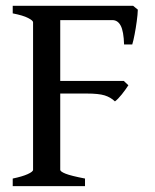

<svg xmlns="http://www.w3.org/2000/svg" viewBox="-20 -635 528 655"><path d="M23.4 0V-25.9Q56.2 -32.7 74.5 -41Q92.8 -49.3 92.8 -55.7V-559.1Q92.8 -564.9 75.7 -573.7Q58.6 -582.5 23.4 -589.4V-615.2H256.3V-589.4Q223.6 -582.5 204.6 -579.6Q185.5 -576.7 185.5 -569.8V-55.7Q185.5 -49.8 203.6 -42.5Q221.7 -35.2 270 -25.9V0ZM372.1 -289.1Q357.4 -303.2 336.9 -309.6Q316.4 -315.9 275.9 -315.9H123.5L150.4 -358.9H402.3L418 -344.2Q408.7 -329.6 395.5 -313Q382.3 -296.4 372.1 -289.1ZM403.3 -483.4Q401.9 -528.3 391.8 -547.4Q381.8 -566.4 363.3 -566.4H160.2L174.3 -615.2H434.1L450.2 -602.1Q449.7 -585.4 446.5 -562.3Q443.4 -539.1 439.2 -517.6Q435.1 -496.1 431.2 -483.4Z"/></svg>

Font: Gentium Book Plus
Style: Regular
Weight: 400
Designer: Victor Gaultney, Annie Olsen, Iska Routamaa, Becca Hirsbrunner
Foundry: SIL International
Version: Version 6.101